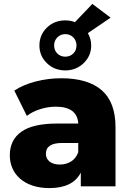

<svg xmlns="http://www.w3.org/2000/svg" viewBox="-20 -950 668 979"><path d="M569 -301V0H392V-70Q352 9 232 9Q184 9 146.5 -3.5Q109 -16 83 -38.5Q57 -61 43.5 -91.5Q30 -122 30 -158Q30 -236 88.5 -278Q147 -320 271 -320H379Q374 -406 264 -406Q225 -406 185 -393.5Q145 -381 117 -359L53 -488Q98 -518 162 -534.5Q226 -551 292 -551Q428 -551 498.5 -490Q569 -429 569 -301ZM379 -174V-221H297Q214 -221 214 -166Q214 -141 233 -126Q252 -111 285 -111Q318 -111 343 -127Q368 -143 379 -174ZM428 -781Q445 -752 445 -718Q445 -665 406.5 -628Q368 -591 313 -591Q257 -591 219 -628Q181 -665 181 -718Q181 -772 219 -809Q257 -846 313 -846Q340 -846 362 -837L451 -930L544 -860ZM370 -718Q370 -743 353.5 -759.5Q337 -776 313 -776Q289 -776 272.5 -759.5Q256 -743 256 -718Q256 -693 272.5 -677Q289 -661 313 -661Q337 -661 353.5 -677Q370 -693 370 -718Z"/></svg>

Font: CMG Sans ExtraBold
Style: Regular
Weight: 800
Designer: Julieta Ulanovsky
Foundry: Julieta Ulanovsky
Version: Version 7.200